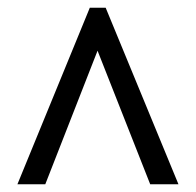

<svg xmlns="http://www.w3.org/2000/svg" viewBox="-20 -734 507 496"><path d="M25 -258 212 -714H253L441 -258H368L232 -603L97 -258Z"/></svg>

Font: Noto Serif Thai Condensed ExtraBold
Style: Regular
Weight: 800
Width: 3
Designer: Monotype Design Team
Foundry: Monotype Imaging Inc.
Version: Version 2.002; ttfautohint (v1.8.4.7-5d5b)